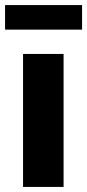

<svg xmlns="http://www.w3.org/2000/svg" viewBox="-36 -738 344 758"><path d="M55 0V-525H215V0ZM-16 -621V-718H288V-621Z"/></svg>

Font: Boldmen
Style: Bold
Weight: 700
Designer: Matt McInerney, Pablo Impallari, Rodrigo Fuenzalida
Foundry: LIVING CONCEPT
Version: Version 1.000